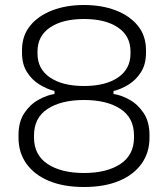

<svg xmlns="http://www.w3.org/2000/svg" viewBox="-20 -734 672 768"><path d="M316 14Q234 14 175.5 -10.5Q117 -35 85.5 -79.5Q54 -124 54 -183V-193Q54 -247 77.5 -282Q101 -317 135 -335.5Q169 -354 198 -358V-370Q169 -377 138.5 -395.5Q108 -414 88 -445.5Q68 -477 68 -523V-533Q68 -591 100.5 -631Q133 -671 189 -692.5Q245 -714 316 -714Q387 -714 443 -692.5Q499 -671 531.5 -631Q564 -591 564 -533V-523Q564 -477 544 -445.5Q524 -414 494 -395.5Q464 -377 434 -370V-358Q464 -354 497.5 -335.5Q531 -317 554.5 -282Q578 -247 578 -193V-183Q578 -124 546.5 -79.5Q515 -35 456.5 -10.5Q398 14 316 14ZM316 -42Q407 -42 461.5 -78Q516 -114 516 -184V-192Q516 -263 461.5 -298.5Q407 -334 316 -334Q225 -334 170.5 -298.5Q116 -263 116 -192V-184Q116 -114 170.5 -78Q225 -42 316 -42ZM316 -390Q402 -390 452 -424Q502 -458 502 -520V-528Q502 -590 452 -624Q402 -658 316 -658Q230 -658 180 -624Q130 -590 130 -528V-520Q130 -458 180 -424Q230 -390 316 -390Z"/></svg>

Font: Space Grotesk Variable Light
Style: Regular
Weight: 300
Designer: Florian Karsten
Foundry: Florian Karsten
Version: Version 2.000